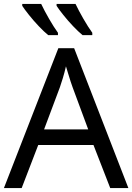

<svg xmlns="http://www.w3.org/2000/svg" viewBox="-20 -964 679 984"><path d="M545 0 459 -221H176L91 0H0L279 -717H360L638 0ZM352 -517Q349 -525 342 -546Q335 -567 328.5 -589.5Q322 -612 318 -624Q311 -593 302 -563.5Q293 -534 287 -517L206 -301H432ZM367 -944Q383 -910 407.5 -867.5Q432 -825 453 -796V-784H403Q381 -802 354 -830.5Q327 -859 304 -888Q281 -917 270 -934V-944ZM191 -944Q207 -910 231.5 -867.5Q256 -825 277 -796V-784H227Q205 -802 178 -830.5Q151 -859 128 -888Q105 -917 94 -934V-944Z"/></svg>

Font: RS Noto Sans
Style: Regular
Weight: 400
Designer: Monotype Design Team
Foundry: Monotype Imaging Inc.
Version: Version 3.10